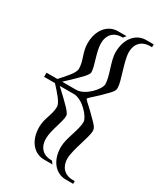

<svg xmlns="http://www.w3.org/2000/svg" viewBox="-224 -744 891 1042"><g transform="rotate(30 221.5 -223.0)"><path d="M-9 -210H59C96 -170 133 -129 133 -104C133 -53 104 -17 104 39C104 123 151 179 215 179H268L255 162H250C196 162 167 126 167 76C167 20 201 -46 201 -87C201 -105 165 -139 89 -210H177C234 -210 299 -135 299 -104C299 -53 260 18 260 74C260 158 307 214 371 214H418V197H406C352 197 322 161 322 111C322 55 367 -46 367 -87C367 -107 354 -120 337 -137C283 -193 267 -202 251 -221V-225C267 -244 283 -252 337 -308C354 -325 367 -338 367 -358C367 -399 322 -501 322 -557C322 -607 352 -642 406 -642H418V-660H371C307 -660 260 -604 260 -520C260 -464 299 -392 299 -341C299 -310 234 -236 177 -236H89C168 -310 201 -342 201 -359C201 -400 167 -467 167 -523C167 -573 196 -608 250 -608H255L268 -625H215C151 -625 104 -570 104 -486C104 -430 133 -393 133 -342C133 -317 96 -276 59 -236H-9Z"/></g></svg>

Font: FoglihtenDeH02
Style: Regular
Weight: 500
Designer: gluk (gluksza@wp.pl|www.glukfonts.pl)
Version: Version 0.68